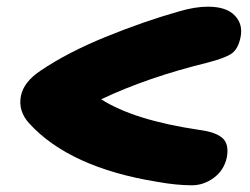

<svg xmlns="http://www.w3.org/2000/svg" viewBox="-20 -595 740 569"><path d="M548.8 -45.9Q502.9 -45.9 445.8 -56.2Q187 -98.1 66.9 -229Q33.2 -265.6 42 -311Q50.3 -352.5 101.1 -386.2Q180.2 -439.5 292.5 -485.4Q404.8 -531.2 509.8 -561Q557.6 -575.2 596.2 -575.2Q650.4 -575.2 675.5 -549.3Q700.7 -523.4 692.9 -484.9Q686 -450.2 666.7 -436.5Q647.5 -422.9 594.2 -409.2Q417 -365.7 279.8 -300.8Q376.5 -238.8 570.8 -210Q620.1 -203.6 639.9 -185.3Q659.7 -167 651.9 -127Q643.1 -89.4 613 -67.6Q583 -45.9 548.8 -45.9Z"/></svg>

Font: Shantell Sans Irregular Bouncy
Style: Italic
Weight: 800
Italic angle: -11.31°
Designer: Stephen Nixon, Anya Danilova, Shantell Martin
Foundry: Arrow Type
Version: Version 1.006;[9816181b4]